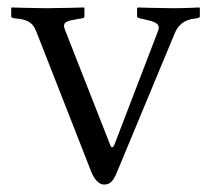

<svg xmlns="http://www.w3.org/2000/svg" viewBox="-20 -482 564 514"><path d="M403 -399 286 -94C285 -91 283 -88 280 -88C278 -88 276 -90 275 -94L154 -402C145 -424 160 -426 188 -431L200 -433C204 -434 206 -435 206 -438V-461L204 -462C204 -462 133 -460 105 -460C75 -460 11 -462 11 -462L10 -461V-438C10 -435 16 -433 19 -433C63 -430 71 -414 79 -393L222 -28C228 -11 240 12 259 12C277 12 285 0 296 -28L447 -391C456 -414 472 -430 506 -433C510 -433 515 -435 515 -438V-460L514 -462C514 -462 471 -460 443 -460C413 -460 349 -462 349 -462L347 -460V-438C347 -435 351 -434 354 -433L363 -431C394 -424 411 -420 403 -399Z"/></svg>

Font: Linux Libertine O C
Style: Regular
Weight: 400
Designer: Philipp H. Poll
Foundry: Philipp H. Poll
Version: Version 4.0.3